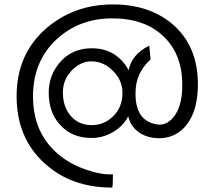

<svg xmlns="http://www.w3.org/2000/svg" viewBox="-20 -604 975 867"><path d="M873 -197Q867 -86 812 -28Q763 23 691 20Q640 18 604.5 -8.5Q569 -35 559 -79Q537 -35 491 -8Q445 19 394 19Q302 19 249 -43Q200 -98 200 -186Q200 -263 250 -322Q305 -386 394 -386Q506 -386 561 -287Q574 -358 654 -398L660 -336Q592 -274 592 -185Q590 -57 690 -42Q728 -36 760 -71Q796 -111 802 -189Q803 -200 803 -223Q803 -359 718 -440Q634 -521 486 -521Q338 -521 235 -426Q129 -327 129 -168Q129 -33 207 57Q267 126 365 161Q441 187 490 183Q490 244 486 243Q301 243 182 134Q55 20 55 -170Q55 -360 190 -477Q315 -584 490 -584Q662 -584 769 -486Q882 -381 873 -197ZM533 -185Q533 -242 490 -284Q448 -327 392 -327Q344 -327 303 -285Q264 -244 264 -186Q264 -121 300 -80Q336 -39 394 -39Q451 -39 492 -80Q533 -121 533 -185Z"/></svg>

Font: GFS Neohellenic Rg
Style: Regular
Weight: 400
Designer: Takis Katsoulidis and George D. Matthiopoulos
Foundry: Takis Katsoulidis and George D. Matthiopoulos
Version: Version 1.0